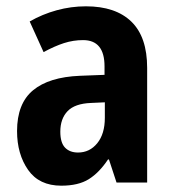

<svg xmlns="http://www.w3.org/2000/svg" viewBox="-20 -578 549 608"><path d="M252 -558Q346 -558 396 -509.5Q446 -461 446 -363V0H349L325 -73H322Q294 -31 261 -10.5Q228 10 174 10Q104 10 69 -40Q34 -90 34 -163Q34 -250 84.5 -292Q135 -334 233 -338L311 -341V-368Q311 -451 243 -451Q212 -451 182.5 -441.5Q153 -432 118 -413L74 -510Q114 -533 159.5 -545.5Q205 -558 252 -558ZM268 -252Q217 -250 194 -226Q171 -202 171 -161Q171 -126 186 -110.5Q201 -95 227 -95Q264 -95 288 -124.5Q312 -154 312 -205V-254Z"/></svg>

Font: Noto Sans Tamil Condensed
Style: Bold
Weight: 700
Width: 3
Designer: Jelle Bosma - Monotype Design Team
Foundry: Monotype Imaging Inc.
Version: Version 2.004; ttfautohint (v1.8.4.7-5d5b)